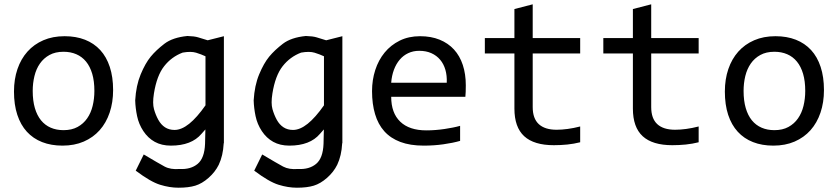

<svg xmlns="http://www.w3.org/2000/svg" viewBox="-20 -667 3889 891"><path d="M504.9 -249Q504.9 -191.9 488.8 -144.3Q472.7 -96.7 442.4 -62.7Q412.1 -28.8 368.7 -10Q325.2 8.8 270 8.8Q217.3 8.8 175.5 -7.6Q133.8 -23.9 104.7 -55.7Q75.7 -87.4 60.3 -134.3Q44.9 -181.2 44.9 -242.2Q44.9 -299.3 61 -346.4Q77.1 -393.6 107.4 -427.5Q137.7 -461.4 181.2 -480.2Q224.6 -499 279.8 -499Q332.5 -499 374.3 -482.7Q416 -466.3 445.1 -434.8Q474.1 -403.3 489.5 -356.4Q504.9 -309.6 504.9 -249ZM418 -245.1Q418 -290.5 408 -324.5Q397.9 -358.4 379.4 -381.1Q360.8 -403.8 334.2 -415.3Q307.6 -426.8 274.9 -426.8Q236.8 -426.8 209.7 -411.9Q182.6 -397 165.3 -372.1Q147.9 -347.2 139.9 -314.2Q131.8 -281.2 131.8 -245.1Q131.8 -199.7 141.8 -165.5Q151.9 -131.3 170.4 -108.6Q189 -85.9 215.3 -74.5Q241.7 -63 274.9 -63Q313 -63 340.1 -77.9Q367.2 -92.8 384.5 -117.7Q401.9 -142.6 409.9 -175.5Q418 -208.5 418 -245.1Z M694.3 -232.9Q687 -187.5 694.6 -160.6Q702.1 -133.8 714.6 -111.1Q727.1 -88.4 745.8 -76.2Q764.6 -64 790 -64Q822.3 -64 858.2 -92.8Q894 -121.6 933.6 -178.2V-405.8Q914.1 -415 890.1 -422.4Q866.2 -429.7 827.6 -422.9Q775.9 -403.3 741.7 -359.6Q707.5 -315.9 694.3 -232.9ZM1019 -3.4Q1019 -2.4 1018.1 -1.5Q1015.1 55.7 995.1 97.7Q978.5 131.3 948 158.2Q917.5 185.1 886.2 194.6Q855 204.1 808.1 204.1Q767.1 204.1 722.9 190.4Q678.7 176.8 609.9 125L647 49.8Q716.8 91.3 744.1 106Q771.5 120.6 813 117.2Q865.2 120.1 897.2 93.5Q929.2 66.9 931.6 0L933.1 -66.4Q924.3 -57.1 915 -45.9Q868.7 8.8 772.9 8.8Q730 8.8 698.2 -8.8Q666.5 -26.4 645.3 -58.6Q624 -90.8 616.2 -128.2Q608.4 -165.5 607.4 -201.2Q611.3 -270 632.8 -321.8Q654.3 -373.5 679.4 -404.1Q704.6 -434.6 742.9 -463.9Q781.2 -493.2 849.6 -500Q882.3 -499 899.4 -493.7Q916.5 -488.3 943.8 -480L1019 -499Z M1244.1 -232.9Q1236.8 -187.5 1244.4 -160.6Q1252 -133.8 1264.4 -111.1Q1276.9 -88.4 1295.7 -76.2Q1314.5 -64 1339.8 -64Q1372.1 -64 1408 -92.8Q1443.8 -121.6 1483.4 -178.2V-405.8Q1463.9 -415 1439.9 -422.4Q1416 -429.7 1377.4 -422.9Q1325.7 -403.3 1291.5 -359.6Q1257.3 -315.9 1244.1 -232.9ZM1568.8 -3.4Q1568.8 -2.4 1567.9 -1.5Q1564.9 55.7 1544.9 97.7Q1528.3 131.3 1497.8 158.2Q1467.3 185.1 1436 194.6Q1404.8 204.1 1357.9 204.1Q1316.9 204.1 1272.7 190.4Q1228.5 176.8 1159.7 125L1196.8 49.8Q1266.6 91.3 1293.9 106Q1321.3 120.6 1362.8 117.2Q1415 120.1 1447 93.5Q1479 66.9 1481.4 0L1482.9 -66.4Q1474.1 -57.1 1464.8 -45.9Q1418.5 8.8 1322.8 8.8Q1279.8 8.8 1248 -8.8Q1216.3 -26.4 1195.1 -58.6Q1173.8 -90.8 1166 -128.2Q1158.2 -165.5 1157.2 -201.2Q1161.1 -270 1182.6 -321.8Q1204.1 -373.5 1229.2 -404.1Q1254.4 -434.6 1292.7 -463.9Q1331.1 -493.2 1399.4 -500Q1432.1 -499 1449.2 -493.7Q1466.3 -488.3 1493.7 -480L1568.8 -499Z M2141.6 -271Q2141.6 -252.9 2141.1 -240.7Q2140.6 -228.5 2139.6 -217.8H1795.4Q1795.4 -142.6 1837.4 -102.3Q1879.4 -62 1958.5 -62Q1980 -62 2001.5 -63.7Q2022.9 -65.4 2043 -68.4Q2063 -71.3 2081.3 -75Q2099.6 -78.6 2115.2 -83V-13.2Q2080.6 -3.4 2036.9 2.7Q1993.2 8.8 1946.3 8.8Q1883.3 8.8 1837.9 -8.3Q1792.5 -25.4 1763.4 -57.9Q1734.4 -90.3 1720.5 -137.5Q1706.5 -184.6 1706.5 -244.1Q1706.5 -295.9 1721.4 -342Q1736.3 -388.2 1764.9 -423.1Q1793.5 -458 1835 -478.5Q1876.5 -499 1929.2 -499Q1980.5 -499 2020 -482.9Q2059.6 -466.8 2086.7 -437.3Q2113.8 -407.7 2127.7 -365.5Q2141.6 -323.2 2141.6 -271ZM2053.2 -283.2Q2054.7 -315.9 2046.9 -343Q2039.1 -370.1 2022.7 -389.6Q2006.3 -409.2 1981.9 -420.2Q1957.5 -431.2 1925.3 -431.2Q1897.5 -431.2 1874.5 -420.4Q1851.6 -409.7 1835 -390.1Q1818.4 -370.6 1808.1 -343.3Q1797.9 -315.9 1795.4 -283.2Z M2672.4 -6.8Q2643.6 0.5 2612.8 3.7Q2582 6.8 2550.3 6.8Q2458 6.8 2412.6 -34.9Q2367.2 -76.7 2367.2 -163.1V-418.9H2230V-490.2H2367.2V-625L2452.1 -647V-490.2H2672.4V-418.9H2452.1V-169.9Q2452.1 -117.2 2480.2 -91.1Q2508.3 -64.9 2563 -64.9Q2586.4 -64.9 2614.3 -68.6Q2642.1 -72.3 2672.4 -80.1Z M3222.2 -6.8Q3193.4 0.5 3162.6 3.7Q3131.8 6.8 3100.1 6.8Q3007.8 6.8 2962.4 -34.9Q2917 -76.7 2917 -163.1V-418.9H2779.8V-490.2H2917V-625L3002 -647V-490.2H3222.2V-418.9H3002V-169.9Q3002 -117.2 3030 -91.1Q3058.1 -64.9 3112.8 -64.9Q3136.2 -64.9 3164.1 -68.6Q3191.9 -72.3 3222.2 -80.1Z M3803.7 -249Q3803.7 -191.9 3787.6 -144.3Q3771.5 -96.7 3741.2 -62.7Q3710.9 -28.8 3667.5 -10Q3624 8.8 3568.8 8.8Q3516.1 8.8 3474.4 -7.6Q3432.6 -23.9 3403.6 -55.7Q3374.5 -87.4 3359.1 -134.3Q3343.8 -181.2 3343.8 -242.2Q3343.8 -299.3 3359.9 -346.4Q3376 -393.6 3406.2 -427.5Q3436.5 -461.4 3480 -480.2Q3523.4 -499 3578.6 -499Q3631.3 -499 3673.1 -482.7Q3714.8 -466.3 3743.9 -434.8Q3772.9 -403.3 3788.3 -356.4Q3803.7 -309.6 3803.7 -249ZM3716.8 -245.1Q3716.8 -290.5 3706.8 -324.5Q3696.8 -358.4 3678.2 -381.1Q3659.7 -403.8 3633.1 -415.3Q3606.4 -426.8 3573.7 -426.8Q3535.6 -426.8 3508.5 -411.9Q3481.4 -397 3464.1 -372.1Q3446.8 -347.2 3438.7 -314.2Q3430.7 -281.2 3430.7 -245.1Q3430.7 -199.7 3440.7 -165.5Q3450.7 -131.3 3469.2 -108.6Q3487.8 -85.9 3514.2 -74.5Q3540.5 -63 3573.7 -63Q3611.8 -63 3638.9 -77.9Q3666 -92.8 3683.3 -117.7Q3700.7 -142.6 3708.7 -175.5Q3716.8 -208.5 3716.8 -245.1Z"/></svg>

Font: Code New Roman
Style: Regular
Weight: 400
Monospace: yes
Designer: Sam Radian
Foundry: Code New Roman
Version: Version 2.00 November 29, 2014